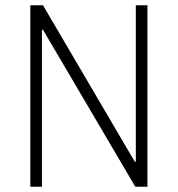

<svg xmlns="http://www.w3.org/2000/svg" viewBox="-20 -708 675 728"><path d="M95 0V-688H143L491 -95H495V-688H539V0H493L143 -595H139V0Z"/></svg>

Font: Saira SemiCondensed ExtraLight
Style: Regular
Weight: 250
Width: 4
Designer: Hector Gatti with collaboration of the Omnibus-Type team
Foundry: Omnibus-Type
Version: Version 1.101